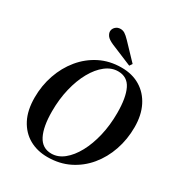

<svg xmlns="http://www.w3.org/2000/svg" viewBox="-206 -1012 1081 1164"><g transform="rotate(30 334.0 -430.5)"><path d="M300 17Q228 17 172.5 -14.5Q117 -46 85 -107Q53 -168 53 -258Q53 -341 79 -416.5Q105 -492 153.5 -551Q202 -610 269.5 -644Q337 -678 420 -678Q495 -678 550.5 -644.5Q606 -611 637 -549.5Q668 -488 668 -404Q668 -319 642 -243Q616 -167 567.5 -108.5Q519 -50 451.5 -16.5Q384 17 300 17ZM310 -13Q356 -13 396.5 -45.5Q437 -78 468 -135Q499 -192 516.5 -266.5Q534 -341 534 -426Q534 -533 506 -590.5Q478 -648 413 -648Q367 -648 326 -616Q285 -584 253.5 -528Q222 -472 204 -397.5Q186 -323 186 -238Q186 -130 216 -71.5Q246 -13 310 -13ZM466 -730 453 -711Q416 -727 378.5 -742Q341 -757 304 -773Q270 -788 259 -803.5Q248 -819 248 -833Q248 -851 262 -864.5Q276 -878 297 -878Q313 -878 327 -869.5Q341 -861 363 -838Q387 -813 414 -784.5Q441 -756 466 -730Z"/></g></svg>

Font: DM Serif Text
Style: Italic
Weight: 400
Italic angle: -12°
Designer: Colophon Foundry, Frank Grießhammer
Foundry: Colophon Foundry
Version: Version 5.100; ttfautohint (v1.8.2)